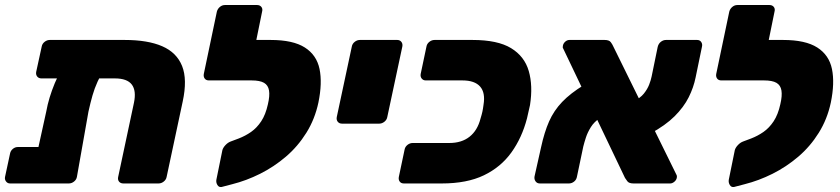

<svg xmlns="http://www.w3.org/2000/svg" viewBox="-24 -730 3342 764"><path d="M141 -418Q130 -418 124 -425.5Q118 -433 120 -444L142 -545Q144 -556 153.5 -563.5Q163 -571 174 -571H472Q564 -571 621.5 -546Q679 -521 700.5 -467.5Q722 -414 703 -326L639 -26Q637 -15 627.5 -7.5Q618 0 607 0H467Q456 0 450 -7Q444 -14 446 -25L509 -321Q519 -369 500.5 -393.5Q482 -418 433 -418ZM297 -495H350Q382 -495 391 -483Q400 -471 392 -458Q376 -431 364 -404.5Q352 -378 344 -350Q336 -322 328 -286L282 -26Q280 -15 270.5 -7.5Q261 0 250 0H16Q6 0 0 -8Q-6 -16 -4 -26L16 -119Q18 -130 27 -137.5Q36 -145 47 -145H129L160 -286Q165 -314 173.5 -342Q182 -370 194 -399Q206 -428 223 -458Q232 -473 248.5 -484Q265 -495 297 -495Z M858 14Q847 16 841 6Q835 -4 837 -15L861 -133Q864 -143 873.5 -153Q883 -163 894 -167L926 -179Q952 -189 975 -205Q998 -221 1015.5 -247.5Q1033 -274 1042 -315Q1050 -349 1046.5 -370Q1043 -391 1026.5 -400.5Q1010 -410 977 -410H957Q947 -410 940.5 -417.5Q934 -425 936 -436L960 -547Q962 -557 971.5 -564Q981 -571 991 -571H1053Q1142 -571 1189 -541Q1236 -511 1247.5 -455.5Q1259 -400 1243 -322Q1229 -256 1195 -201.5Q1161 -147 1113.5 -106.5Q1066 -66 1011 -38.5Q956 -11 900 3ZM997 -410H807Q796 -410 790.5 -417.5Q785 -425 787 -436L839 -684Q842 -695 851 -702.5Q860 -710 871 -710H999Q1010 -710 1016 -702.5Q1022 -695 1019 -684L996 -571H1033Z M1337 -238Q1326 -238 1320 -245.5Q1314 -253 1316 -264L1376 -545Q1378 -556 1387.5 -563.5Q1397 -571 1408 -571H1557Q1567 -571 1573 -563.5Q1579 -556 1577 -545L1517 -264Q1515 -253 1505.5 -245.5Q1496 -238 1485 -238Z M1583 0Q1572 0 1566.5 -7.5Q1561 -15 1563 -26L1586 -135Q1588 -146 1597.5 -153.5Q1607 -161 1618 -161H1764Q1813 -161 1844.5 -186Q1876 -211 1888 -258Q1893 -274 1895.5 -285.5Q1898 -297 1900 -313Q1908 -361 1886.5 -385.5Q1865 -410 1816 -410H1670Q1660 -410 1654 -417.5Q1648 -425 1650 -436L1673 -545Q1675 -556 1684.5 -563.5Q1694 -571 1705 -571H1856Q1956 -571 2009.5 -538.5Q2063 -506 2080 -447.5Q2097 -389 2085 -312Q2081 -295 2079 -285.5Q2077 -276 2073 -259Q2053 -182 2011 -123.5Q1969 -65 1901.5 -32.5Q1834 0 1734 0Z M2497 0Q2479 0 2472.5 -8.5Q2466 -17 2463 -22L2217 -537Q2214 -541 2216 -549Q2218 -558 2225.5 -564.5Q2233 -571 2242 -571H2382Q2400 -571 2406.5 -562Q2413 -553 2415 -548L2668 -34Q2670 -30 2669.5 -27Q2669 -24 2669 -22Q2667 -13 2659 -6.5Q2651 0 2643 0ZM2124 0Q2113 0 2107 -8.5Q2101 -17 2103 -28L2129 -144Q2142 -204 2161 -247Q2180 -290 2213 -324.5Q2246 -359 2300 -392L2364 -261Q2340 -245 2327 -224Q2314 -203 2307.5 -183Q2301 -163 2297 -147L2272 -28Q2270 -15 2260.5 -7.5Q2251 0 2240 0ZM2563 -198 2497 -327Q2524 -340 2538 -357.5Q2552 -375 2559 -393Q2566 -411 2569 -426L2593 -543Q2596 -556 2605.5 -563.5Q2615 -571 2626 -571H2750Q2761 -571 2766.5 -562.5Q2772 -554 2769 -543L2744 -422Q2736 -382 2716.5 -343Q2697 -304 2660.5 -267.5Q2624 -231 2563 -198Z M2897 14Q2886 16 2880 6Q2874 -4 2876 -15L2900 -133Q2903 -143 2912.5 -153Q2922 -163 2933 -167L2965 -179Q2991 -189 3014 -205Q3037 -221 3054.5 -247.5Q3072 -274 3081 -315Q3089 -349 3085.5 -370Q3082 -391 3065.5 -400.5Q3049 -410 3016 -410H2996Q2986 -410 2979.5 -417.5Q2973 -425 2975 -436L2999 -547Q3001 -557 3010.5 -564Q3020 -571 3030 -571H3092Q3181 -571 3228 -541Q3275 -511 3286.5 -455.5Q3298 -400 3282 -322Q3268 -256 3234 -201.5Q3200 -147 3152.5 -106.5Q3105 -66 3050 -38.5Q2995 -11 2939 3ZM3036 -410H2846Q2835 -410 2829.5 -417.5Q2824 -425 2826 -436L2878 -684Q2881 -695 2890 -702.5Q2899 -710 2910 -710H3038Q3049 -710 3055 -702.5Q3061 -695 3058 -684L3035 -571H3072Z"/></svg>

Font: Rubik ExtraBold
Style: Italic
Weight: 800
Italic angle: -12°
Designer: Hubert and Fischer
Foundry: Hubert and Fischer
Version: Version 2.300;gftools[0.9.30]